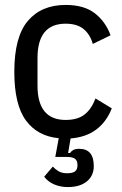

<svg xmlns="http://www.w3.org/2000/svg" viewBox="-20 -550 496 778"><path d="M246 -530Q321 -530 364.5 -496Q408 -462 428 -407L356 -372Q345 -411 318.5 -432.5Q292 -454 246 -454Q132 -454 132 -315V-203Q132 -64 246 -64Q294 -64 322 -85.5Q350 -107 367 -151L433 -111Q412 -57 370.5 -25.5Q329 6 266 11L256 70H264Q269 62 277.5 57.5Q286 53 301 53Q360 53 360 123Q360 162 332 185Q304 208 255 208Q224 208 199 197Q174 186 159 166L194 125Q204 136 217.5 144Q231 152 252 152Q274 152 284 144.5Q294 137 294 119Q294 101 284 93.5Q274 86 252 86H204L218 10Q132 2 85 -62Q38 -126 38 -259Q38 -401 93 -465.5Q148 -530 246 -530Z"/></svg>

Font: IBM Plex Sans Cond Text
Style: Regular
Weight: 450
Width: 3
Designer: Mike Abbink, Paul van der Laan, Pieter van Rosmalen
Foundry: Bold Monday
Version: Version 1.3